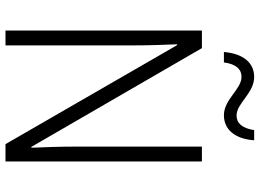

<svg xmlns="http://www.w3.org/2000/svg" viewBox="-143 -801 944 698"><g transform="rotate(90 329.0 -452.0)"><path d="M169 -794H207C213 -840 233 -858 259 -858C305 -858 341 -794 399 -794C450 -794 485 -833 490 -904H453C446 -859 427 -840 400 -840C355 -840 319 -904 260 -904C207 -904 175 -863 169 -794ZM567 0V-714H513V-251C513 -203 515 -139 517 -94H514L155 -714H91V0H145V-466C145 -524 143 -575 141 -624H144L504 0Z"/></g></svg>

Font: Noto Sans Devanagari SemiCondensed Light
Style: Regular
Weight: 300
Width: 4
Designer: Jelle Bosma - Monotype Design Team
Foundry: Monotype Imaging Inc.
Version: Version 2.004